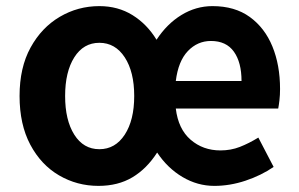

<svg xmlns="http://www.w3.org/2000/svg" viewBox="-20 -594 978 628"><path d="M302 14Q232 14 173 -20.5Q114 -55 79 -121Q44 -187 44 -280Q44 -373 80 -438.5Q116 -504 175.5 -539Q235 -574 305 -574Q366 -574 413.5 -544.5Q461 -515 492 -464Q526 -516 573.5 -545Q621 -574 675 -574Q748 -574 797 -538.5Q846 -503 871 -442Q896 -381 896 -303Q896 -283 894 -266Q892 -249 890 -239H555Q563 -172 603.5 -137Q644 -102 701 -102Q735 -102 764.5 -113.5Q794 -125 825 -144L875 -48Q834 -20 783 -3Q732 14 681 14Q626 14 577 -15Q528 -44 494 -95Q460 -42 413 -14Q366 14 302 14ZM305 -106Q357 -106 388 -153.5Q419 -201 419 -280Q419 -359 388 -406.5Q357 -454 305 -454Q253 -454 223 -406.5Q193 -359 193 -280Q193 -201 223 -153.5Q253 -106 305 -106ZM555 -329H770Q770 -390 745 -425Q720 -460 670 -460Q626 -460 594.5 -427Q563 -394 555 -329Z"/></svg>

Font: Chiron Sans HK TT
Style: Bold
Weight: 700
Designer: Ryoko NISHIZUKA 西塚涼子 (kana, bopomofo & ideographs); Paul D. Hunt (Latin, Greek & Cyrillic); Sandoll Communications 산돌커뮤니
Foundry: Adobe
Version: Version 2.022;hotconv 1.0.109;makeotfexe 2.5.65596